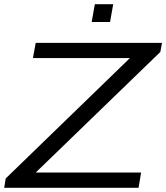

<svg xmlns="http://www.w3.org/2000/svg" viewBox="-30 -889 787 909"><path d="M-10 0 -3 -44 585 -614H126L139 -686H737L729 -643L139 -72H638L626 0ZM404 -785 419 -869H506L491 -785Z"/></svg>

Font: Archivo SemiExpanded Light
Style: Italic
Weight: 300
Width: 6
Italic angle: -10°
Designer: Hector Gatti
Foundry: Omnibus-Type
Version: Version 2.001